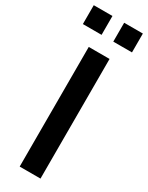

<svg xmlns="http://www.w3.org/2000/svg" viewBox="-248 -959 770 999"><g transform="rotate(30 137.5 -460.0)"><path d="M201.2 -718.8V0H76.2V-718.8ZM-9.8 -806.6V-919.9H102.5V-806.6ZM172.9 -806.6V-919.9H285.2V-806.6Z"/></g></svg>

Font: Min Sans SemiBold
Style: Regular
Weight: 600
Designer: Jinseong-Kim, NotoSansCJK, Nunito
Foundry: Jinseong-Kim
Version: Version 1.400;Glyphs 3.1.2 (3151)